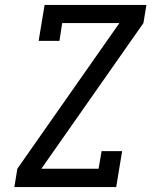

<svg xmlns="http://www.w3.org/2000/svg" viewBox="-20 -755 640 775"><path d="M38 0 50 -74 462 -662H231L220 -590H136L160 -735H571L559 -662L147 -74H378L390 -145H473L449 0Z"/></svg>

Font: Iosevka Slab Extended Oblique
Style: Regular
Weight: 400
Width: 7
Italic angle: -9°
Monospace: yes
Designer: Belleve Invis
Foundry: Belleve Invis
Version: Version 11.1.0; ttfautohint (v1.8.3)